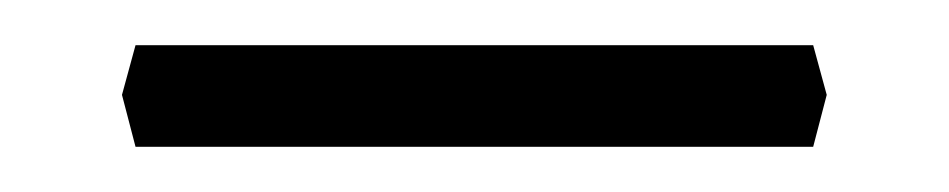

<svg xmlns="http://www.w3.org/2000/svg" viewBox="-20 -334 420 85"><path d="M34 -292 40 -314H340L346 -292L340 -269H40Z"/></svg>

Font: Cinzel Decorative
Style: Regular
Weight: 400
Designer: Natanael Gama
Version: Version 1.002;PS 001.002;hotconv 1.0.56;makeotf.lib2.0.21325